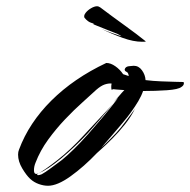

<svg xmlns="http://www.w3.org/2000/svg" viewBox="-20 -588 610 616"><path d="M134 8Q120 8 104.5 2.5Q89 -3 77 -14Q65 -25 51.5 -47.5Q38 -70 38 -92Q38 -101 41 -108Q73 -194 145 -265.5Q217 -337 321 -386Q335 -386 350 -375.5Q365 -365 375 -350L393 -344Q392 -355 386 -357.5Q380 -360 380 -365Q382 -374 393 -375.5Q404 -377 409 -377Q425 -377 435.5 -362.5Q446 -348 447 -331Q471 -328 497 -327Q523 -326 542.5 -325.5Q562 -325 564 -325H567Q570 -325 570 -321Q570 -314 562 -309Q552 -301 515.5 -298.5Q479 -296 439 -296Q434 -281 424 -264Q414 -247 401 -229Q392 -216 374 -194.5Q356 -173 337 -151Q318 -129 305 -114Q314 -122 334.5 -142.5Q355 -163 368 -179Q373 -185 383 -198.5Q393 -212 402.5 -224.5Q412 -237 414 -241Q401 -214 381 -189Q361 -164 341 -144Q321 -124 307 -111.5Q293 -99 291 -97Q249 -53 206.5 -22.5Q164 8 134 8ZM102 -26Q107 -26 114 -29Q125 -35 142.5 -48Q160 -61 179 -75Q196 -89 217 -109.5Q238 -130 263 -158Q285 -183 310 -212.5Q335 -242 359 -274L344 -260Q351 -267 361.5 -279.5Q372 -292 379 -299Q348 -301 342 -302Q341 -300 339 -300Q337 -300 337 -307Q337 -309 337 -312.5Q337 -316 338 -320Q328 -321 316 -317Q304 -313 289 -300Q272 -284 245 -260Q218 -236 189 -205.5Q160 -175 134.5 -140Q109 -105 94 -66Q89 -54 89 -42Q89 -25 104 -32Q99 -29 99 -28Q99 -26 102 -26ZM104 -32Q123 -42 164.5 -74.5Q206 -107 249 -154Q263 -169 281 -188.5Q299 -208 316 -226Q333 -244 342 -254Q319 -226 299.5 -203.5Q280 -181 262 -161Q220 -116 176.5 -80Q133 -44 104 -32ZM436 -454Q408 -454 373.5 -466.5Q339 -479 304 -496Q320 -489 336.5 -483Q353 -477 368 -472H369Q370 -472 362 -476.5Q354 -481 350 -482Q340 -486 324.5 -492Q309 -498 292 -505L280 -510Q280 -512 280 -512.5Q280 -513 275 -514Q268 -516 262.5 -520Q257 -524 251 -531Q248 -538 254.5 -546.5Q261 -555 272 -561.5Q283 -568 292 -568Q296 -568 302 -564Q339 -536 380 -506.5Q421 -477 448 -455Q445 -454 442 -454Q439 -454 436 -454Z"/></svg>

Font: Smooch
Style: Regular
Weight: 400
Designer: Robert E. Leuschke
Foundry: Robert E. Leuschke
Version: Version 1.010; ttfautohint (v1.8.3)